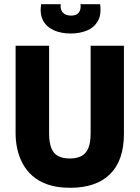

<svg xmlns="http://www.w3.org/2000/svg" viewBox="-20 -877 662 911"><path d="M313 14Q252 14 208 -1Q164 -16 134.5 -42Q105 -68 87.5 -101Q70 -134 62 -170.5Q54 -207 54 -242V-660H213V-244Q213 -201 223.5 -174.5Q234 -148 256 -136.5Q278 -125 311 -125Q344 -125 366 -136.5Q388 -148 399 -174Q410 -200 410 -244V-660H568V-242Q568 -116 502.5 -51Q437 14 313 14ZM175 -857H268Q265 -832 278 -817.5Q291 -803 317 -803Q343 -803 354 -817.5Q365 -832 362 -857H455Q462 -806 443.5 -775.5Q425 -745 391 -731.5Q357 -718 316 -718Q271 -718 236.5 -733Q202 -748 185 -778.5Q168 -809 175 -857Z"/></svg>

Font: Bricolage Grotesque 24pt SemiCondensed ExtraBold
Style: Regular
Weight: 800
Width: 4
Designer: Mathieu Triay
Foundry: Atelier Triay
Version: Version 1.001;gftools[0.9.33.dev8+g029e19f]